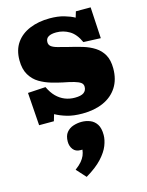

<svg xmlns="http://www.w3.org/2000/svg" viewBox="-130 -612 801 1043"><g transform="rotate(-15 271.0 -90.0)"><path d="M48 14 35 -171 135 -177Q151 -143 172 -122Q193 -101 219 -90.5Q245 -80 275 -80Q310 -80 325.5 -91.5Q341 -103 341 -124Q341 -139 329.5 -147.5Q318 -156 294 -163Q270 -170 233 -177Q204 -183 170 -193Q136 -203 105.5 -221Q75 -239 55.5 -271.5Q36 -304 36 -354Q36 -412 63.5 -451.5Q91 -491 140.5 -511.5Q190 -532 253 -532Q299 -532 333.5 -522Q368 -512 391 -499L401 -532H484L494 -356L397 -360Q375 -409 341 -429Q307 -449 268 -449Q239 -449 223.5 -439.5Q208 -430 208 -410Q208 -395 219 -386Q230 -377 253.5 -370.5Q277 -364 313 -355Q352 -346 388.5 -335Q425 -324 454 -305.5Q483 -287 500 -257Q517 -227 517 -180Q517 -118 489 -74.5Q461 -31 410.5 -8.5Q360 14 293 14Q242 14 205.5 3Q169 -8 142 -23L131 14ZM225 352 177 299Q201 281 213.5 266Q226 251 232.5 236Q239 221 241 203H230Q203 203 189 184.5Q175 166 175 141Q175 108 190 89.5Q205 71 228 63.5Q251 56 275 56Q300 56 322.5 65Q345 74 359 95.5Q373 117 373 156Q373 183 360.5 215Q348 247 316 282Q284 317 225 352Z"/></g></svg>

Font: Literata 18pt Black
Style: Regular
Weight: 900
Designer: Latin by Veronika Burian and Jose Scaglione. Greek by Irene Vlachou. Cyrillic by Vera Evstafieva.
Foundry: TypeTogether
Version: Version 3.103;gftools[0.9.29]